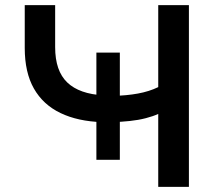

<svg xmlns="http://www.w3.org/2000/svg" viewBox="-20 -725 866 745"><path d="M594 0V-283Q575 -274 546 -266.5Q517 -259 483.5 -255.5Q450 -252 416 -251L445 -268V-105H354V-268L377 -251Q282 -254 214.5 -286.5Q147 -319 111.5 -381.5Q76 -444 76 -539V-705H194V-542Q194 -450 241 -405Q288 -360 383 -355L354 -344V-521H445V-344L419 -353Q471 -354 515 -362Q559 -370 594 -387V-705H713V0Z"/></svg>

Font: Nunito Sans 7pt SemiExpanded SemiBold
Style: Regular
Weight: 600
Width: 6
Designer: Vernon Adams
Foundry: Vernon Adams
Version: Version 3.101;gftools[0.9.27]